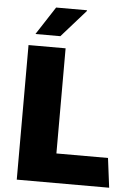

<svg xmlns="http://www.w3.org/2000/svg" viewBox="-59 -932 662 975"><g transform="rotate(5 271.5 -444.0)"><path d="M64 0V-686H253V-150H516L535 0ZM94 -745 187 -888H343L345 -885L221 -745Z"/></g></svg>

Font: Chivo Medium ExtraBold
Style: Regular
Weight: 800
Version: Version 2.002